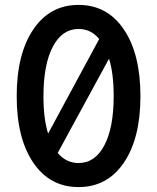

<svg xmlns="http://www.w3.org/2000/svg" viewBox="-20 -746 640 782"><path d="M48 -354Q48 -526 115.5 -626Q183 -726 300 -726Q417 -726 484.5 -626Q552 -526 552 -354Q552 -183 484.5 -83.5Q417 16 300 16Q183 16 115.5 -83.5Q48 -183 48 -354ZM157 -354Q157 -262 176 -202L384 -587Q351 -628 300 -628Q233 -628 195 -555.5Q157 -483 157 -354ZM300 -82Q367 -82 405 -154Q443 -226 443 -354Q443 -447 424 -507L215 -123Q250 -82 300 -82Z"/></svg>

Font: Txt Mono Medium
Style: Regular
Weight: 500
Monospace: yes
Designer: Open Source
Foundry: XRLN
Version: Version 1.0